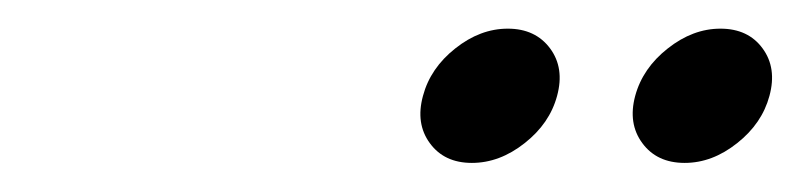

<svg xmlns="http://www.w3.org/2000/svg" viewBox="-20 -789 551 132"><path d="M275.5 -690.6Q265.6 -704.1 270.8 -723.1Q275.9 -742.2 293 -755.7Q310.1 -769.3 329.1 -769.3Q348.1 -769.3 358.2 -755.7Q368.2 -742.2 363 -723.1Q357.9 -704.1 340.7 -690.6Q323.5 -677 304.4 -677Q285.4 -677 275.5 -690.6ZM421.6 -690.6Q411.6 -704.1 416.7 -723.1Q421.9 -742.2 439.1 -755.7Q456.3 -769.3 475.3 -769.3Q494.4 -769.3 504.3 -755.7Q514.2 -742.2 509 -723.1Q503.9 -704.1 486.8 -690.6Q469.7 -677 450.7 -677Q431.6 -677 421.6 -690.6Z"/></svg>

Font: Tecnico
Style: FinoInclinado
Weight: 400
Italic angle: -15°
Version: Version 1.3